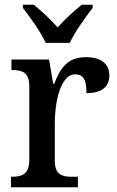

<svg xmlns="http://www.w3.org/2000/svg" viewBox="-20 -786 493 806"><path d="M172 -606H273C293 -651 340 -715 369 -753V-766H323C291 -740 250 -703 222 -671C194 -703 154 -740 122 -766H76V-753C105 -715 152 -651 172 -606ZM26 0H307V-44H281C242 -44 210 -52 210 -111V-271C210 -353 233 -474 295 -474C331 -474 343 -450 343 -395C409 -395 439 -423 439 -469C439 -516 407 -546 341 -546C262 -546 233 -499 208 -435H203L186 -536H28V-492H31C72 -492 103 -483 103 -424V-116C103 -53 71 -44 29 -44H26Z"/></svg>

Font: Noto Serif Devanagari SemiCondensed Medium
Style: Regular
Weight: 500
Width: 4
Designer: Universal Thirst, Indian Type Foundry and the Monotype Design Team
Foundry: Monotype Imaging Inc.
Version: Version 2.004